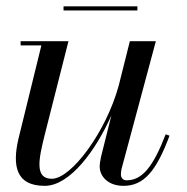

<svg xmlns="http://www.w3.org/2000/svg" viewBox="-20 -594 609 624"><path d="M186.5 -573.5V-560H426.5V-573.5ZM202.5 -460H47V-446.5H114.5L39.5 -141C21 -59 29 10 125.5 10C207 10 291.5 -105 342 -219L308.5 -85C306 -74.5 304 -60.5 304 -52.5C304 -22.5 329.5 10 381.5 10C447.5 10 488 -38 531 -153L518.5 -157.5C477.5 -51.5 442 -8 391.5 -8C379 -8 373 -16.5 373 -27C373 -32 373.5 -39 375 -45L486.5 -460H402L366 -316.5C325.5 -166.5 212 -13 148.5 -13C93 -13 105 -74 124.5 -152.5Z"/></svg>

Font: Bodoni* 16pt
Style: Italic
Weight: 400
Italic angle: -13°
Version: Version 2.3